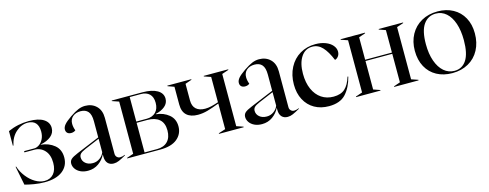

<svg xmlns="http://www.w3.org/2000/svg" viewBox="-24 -1068 4140 1627"><g transform="rotate(-15 2045.5 -254.0)"><path d="M52 -11 19 -176 24 -177Q40 -128 72.5 -86.5Q105 -45 145.5 -21Q186 3 227 3Q277 3 306.5 -31Q336 -65 336 -127Q336 -197 300 -236Q264 -275 210 -275H123V-286H212Q234 -286 256 -301Q278 -316 292 -344Q306 -372 306 -409Q306 -459 282.5 -485Q259 -511 214 -511Q158 -511 110.5 -469Q63 -427 48 -355H43V-483Q130 -522 226 -522Q311 -522 355.5 -493.5Q400 -465 400 -416Q400 -372 365.5 -343.5Q331 -315 274 -304V-302Q343 -295 390.5 -256Q438 -217 438 -147Q438 -73 382 -29.5Q326 14 224 14Q178 14 131.5 6Q85 -2 52 -11Z M481 -80Q481 -103 496.5 -118Q512 -133 558 -152L760 -236V-379Q760 -437 737.5 -463Q715 -489 672 -489Q629 -489 602.5 -466Q576 -443 576 -404Q576 -376 588 -344Q572 -331 549 -331Q528 -331 516 -342Q504 -353 504 -373Q504 -394 522 -415.5Q540 -437 585 -468Q629 -498 659.5 -510.5Q690 -523 720 -523Q780 -523 818.5 -485.5Q857 -448 857 -381V-66Q857 -48 868.5 -36.5Q880 -25 897 -25Q916 -25 939 -35V-30Q900 -8 877 2Q854 12 831 12Q798 12 779 -8.5Q760 -29 760 -68V-87Q739 -43 698.5 -14Q658 15 605 15Q567 15 539 1.5Q511 -12 496 -34Q481 -56 481 -80ZM661 -37Q695 -37 722.5 -57Q750 -77 760 -106V-224L632 -170Q597 -155 584.5 -142Q572 -129 572 -110Q572 -79 596.5 -58Q621 -37 661 -37Z M951 -5 1010 -25V-483L951 -503V-508H1220Q1303 -508 1349.5 -481Q1396 -454 1396 -406Q1396 -366 1364.5 -339.5Q1333 -313 1283 -302V-299Q1349 -292 1395 -254Q1441 -216 1441 -151Q1441 -84 1390 -42Q1339 0 1242 0H951ZM1216 -11Q1275 -11 1308.5 -45Q1342 -79 1342 -142Q1342 -207 1304.5 -239Q1267 -271 1200 -271H1106V-11ZM1198 -282Q1248 -282 1277 -311.5Q1306 -341 1306 -393Q1306 -445 1278.5 -471Q1251 -497 1204 -497H1106V-282Z M1756 -5 1817 -25V-250Q1755 -226 1712 -214Q1669 -202 1627 -202Q1564 -202 1529.5 -233Q1495 -264 1495 -327V-483L1439 -503V-508H1649V-503L1592 -483V-337Q1592 -287 1620 -261.5Q1648 -236 1699 -236Q1726 -236 1753.5 -242.5Q1781 -249 1817 -261V-483L1758 -503V-508H1973V-503L1914 -483V-25L1973 -5V0H1756Z M2007 -80Q2007 -103 2022.5 -118Q2038 -133 2084 -152L2286 -236V-379Q2286 -437 2263.5 -463Q2241 -489 2198 -489Q2155 -489 2128.5 -466Q2102 -443 2102 -404Q2102 -376 2114 -344Q2098 -331 2075 -331Q2054 -331 2042 -342Q2030 -353 2030 -373Q2030 -394 2048 -415.5Q2066 -437 2111 -468Q2155 -498 2185.5 -510.5Q2216 -523 2246 -523Q2306 -523 2344.5 -485.5Q2383 -448 2383 -381V-66Q2383 -48 2394.5 -36.5Q2406 -25 2423 -25Q2442 -25 2465 -35V-30Q2426 -8 2403 2Q2380 12 2357 12Q2324 12 2305 -8.5Q2286 -29 2286 -68V-87Q2265 -43 2224.5 -14Q2184 15 2131 15Q2093 15 2065 1.5Q2037 -12 2022 -34Q2007 -56 2007 -80ZM2187 -37Q2221 -37 2248.5 -57Q2276 -77 2286 -106V-224L2158 -170Q2123 -155 2110.5 -142Q2098 -129 2098 -110Q2098 -79 2122.5 -58Q2147 -37 2187 -37Z M2477 -239Q2477 -322 2511 -387Q2545 -452 2605 -487.5Q2665 -523 2740 -523Q2790 -523 2829 -508Q2868 -493 2889.5 -467.5Q2911 -442 2911 -413Q2911 -388 2897.5 -371Q2884 -354 2868 -351Q2836 -429 2798.5 -469Q2761 -509 2710 -509Q2647 -509 2611 -454Q2575 -399 2575 -307Q2575 -229 2600.5 -171.5Q2626 -114 2671.5 -83.5Q2717 -53 2777 -53Q2841 -53 2877 -85.5Q2913 -118 2934 -187L2940 -185Q2918 -96 2868 -40.5Q2818 15 2719 15Q2647 15 2592.5 -16Q2538 -47 2507.5 -104.5Q2477 -162 2477 -239Z M2959 -5 3018 -25V-483L2959 -503V-508H3173V-503L3115 -483V-286H3350V-483L3293 -503V-508H3507V-503L3448 -483V-25L3507 -5V0H3293V-5L3350 -25V-275H3115V-25L3173 -5V0H2959Z M3541 -250Q3541 -330 3575 -392Q3609 -454 3670.5 -488.5Q3732 -523 3813 -523Q3889 -523 3947.5 -491Q4006 -459 4038.5 -400Q4071 -341 4071 -262Q4071 -180 4037.5 -117Q4004 -54 3942.5 -19.5Q3881 15 3801 15Q3724 15 3665 -17Q3606 -49 3573.5 -109Q3541 -169 3541 -250ZM3824 1Q3891 1 3928.5 -56Q3966 -113 3966 -230Q3966 -315 3944.5 -378Q3923 -441 3884 -475Q3845 -509 3793 -509Q3725 -509 3685.5 -453Q3646 -397 3646 -280Q3646 -195 3668.5 -131.5Q3691 -68 3731 -33.5Q3771 1 3824 1Z"/></g></svg>

Font: Nyght Serif
Style: Regular
Weight: 400
Designer: Maksym Kobuzan
Version: Version 0.410